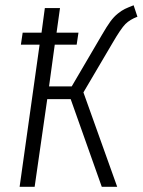

<svg xmlns="http://www.w3.org/2000/svg" viewBox="-20 -716 547 736"><path d="M506.8 -651.9Q478 -641.1 460.7 -623.8Q443.4 -606.4 411.1 -550.8L299.8 -361.8L429.2 0H370.1L251 -335.9H161.1L112.8 0H55.2L131.8 -544.9H60.1L66.9 -590.8H139.2L151.9 -685.1H210L196.8 -590.8H280.8L273.9 -544.9H189.9L168 -384.8H254.9L371.1 -583Q389.2 -614.3 402.8 -633.1Q416.5 -651.9 431.9 -664.1Q447.3 -676.3 458.5 -681.6Q469.7 -687 492.2 -695.8Z"/></svg>

Font: Fira Sans Compressed Light
Style: Italic
Weight: 300
Width: 3
Italic angle: -8°
Designer: Carrois Corporate & Edenspiekermann AG
Foundry: Carrois Corporate GbR & Edenspiekermann AG
Version: Version 4.203;PS 004.203;hotconv 1.0.88;makeotf.lib2.5.64775